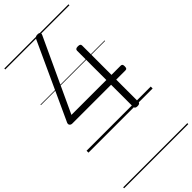

<svg xmlns="http://www.w3.org/2000/svg" viewBox="-377 -972 1428 1428"><g transform="rotate(-45 337.5 -257.5)"><path d="M503 14Q489 14 482.5 9Q476 4 476 -5V-238H68Q55 -238 47.5 -246.5Q40 -255 45 -269L321 -870Q326 -881 332.5 -885.5Q339 -890 355 -890Q364 -890 370 -887Q376 -884 378 -877.5Q380 -871 375 -861L109 -288H476V-596Q476 -615 503 -615Q518 -615 524 -610.5Q530 -606 530 -596V-288H626Q636 -288 640.5 -283Q645 -278 645 -264Q645 -250 641 -244Q637 -238 626 -238H530V-5Q530 14 503 14ZM0 365H675V375H0ZM0 -20H675V0H0ZM0 -505H675V-500H0ZM0 -885H675V-875H0Z"/></g></svg>

Font: Playwrite AT Guides
Style: Regular
Weight: 400
Designer: Veronika Burian, José Scaglione
Foundry: TypeTogether
Version: Version 1.003